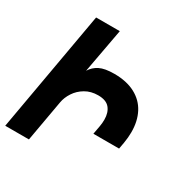

<svg xmlns="http://www.w3.org/2000/svg" viewBox="-200 -862 966 1000"><g transform="rotate(30 283.0 -362.5)"><path d="M397.5 -285.5Q397.5 -328 376.2 -353.8Q355 -379.5 307 -379.5Q263.5 -379.5 230.5 -360Q197.5 -340.5 177.8 -310.2Q158 -280 152.5 -248L108.5 0H-34L94 -725H236.5L187.5 -458.5Q205 -487.5 235.8 -503Q266.5 -518.5 323.5 -518.5Q398 -518.5 449.2 -491.2Q500.5 -464 526.2 -414.8Q552 -365.5 552 -299.5Q552 -268 546 -232.5L539 -193.5H384.5L394 -245.5Q397.5 -264.5 397.5 -285.5Z"/></g></svg>

Font: JuliaMono ExtraBold
Style: Italic
Weight: 800
Italic angle: -9°
Monospace: yes
Designer: cormullion
Foundry: corm
Version: Version 0.057; ttfautohint (v1.8.4)